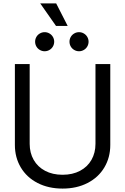

<svg xmlns="http://www.w3.org/2000/svg" viewBox="-20 -1108 743 1140"><path d="M68.4 -247.1V-727.5H156.2V-253.9Q156.2 -200.7 179.9 -158.9Q203.6 -117.2 247.8 -93.8Q292 -70.3 351.6 -70.3Q411.1 -70.3 455.3 -93.8Q499.5 -117.2 523.2 -158.9Q546.9 -200.7 546.9 -253.9V-727.5H634.8V-247.1Q634.8 -172.9 599.6 -113.8Q564.5 -54.7 500 -21.5Q435.5 11.7 351.6 11.7Q267.6 11.7 203.1 -21.5Q138.7 -54.7 103.5 -113.8Q68.4 -172.9 68.4 -247.1ZM392.6 -860.4Q392.6 -875.5 400.1 -888.7Q407.7 -901.9 420.9 -909.4Q434.1 -917 449.2 -917Q464.4 -917 477.5 -909.4Q490.7 -901.9 498.3 -888.7Q505.9 -875.5 505.9 -860.4Q505.9 -845.2 498.3 -832Q490.7 -818.8 477.5 -811.3Q464.4 -803.7 449.2 -803.7Q434.1 -803.7 420.9 -811.3Q407.7 -818.8 400.1 -832Q392.6 -845.2 392.6 -860.4ZM188.5 -860.4Q188.5 -875.5 196 -888.7Q203.6 -901.9 216.8 -909.4Q230 -917 245.1 -917Q260.3 -917 273.4 -909.4Q286.6 -901.9 294.2 -888.7Q301.8 -875.5 301.8 -860.4Q301.8 -845.2 294.2 -832Q286.6 -818.8 273.4 -811.3Q260.3 -803.7 245.1 -803.7Q230 -803.7 216.8 -811.3Q203.6 -818.8 196 -832Q188.5 -845.2 188.5 -860.4ZM218.8 -1087.9H313.5L381.8 -954.1H312.5Z"/></svg>

Font: Intratopia Thin
Style: Regular
Weight: 100
Designer: Rasmus Andersson
Foundry: rsms
Version: Version 3.000;Glyphs 3.2.3 (3260)